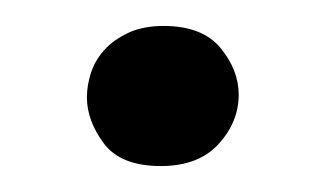

<svg xmlns="http://www.w3.org/2000/svg" viewBox="-20 -432 251 148"><path d="M47 -304ZM47 -357Q47 -366 50 -375.5Q53 -385 60 -393Q67 -401 78.5 -406.5Q90 -412 106 -412Q136 -412 150 -395Q164 -378 164 -359Q164 -338 148.5 -321Q133 -304 104 -304Q73 -304 60 -321.5Q47 -339 47 -357Z"/></svg>

Font: Scratch Savers
Style: Book
Weight: 400
Designer: Pablo Impallari, Rodrigo Fuenzalida, Brenda Gallo
Foundry: Pablo Impallari, Rodrigo Fuenzalida, Brenda Gallo
Version: Version 4.0b1